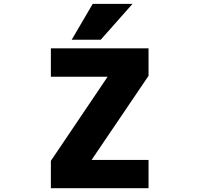

<svg xmlns="http://www.w3.org/2000/svg" viewBox="-20 -986 1040 1008"><path d="M466.8 -965.8H675.8L508.8 -777.3H356.4ZM247.1 -732.4H759.8V-587.9L460.9 -146.5H759.8V2H247.1V-141.6L544.9 -583H247.1Z"/></svg>

Font: GenEi Gothic M Heavy
Style: Regular
Weight: 800
Designer: o_tamon (Modified); [Source Han Sans]
Ryoko NISHIZUKA  (kana & ideographs); Paul D. Hunt (Latin, Greek & Cyrillic); Wenl
Version: Version 1.1a;Original Version 1.004